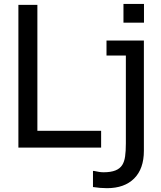

<svg xmlns="http://www.w3.org/2000/svg" viewBox="-20 -752 819 978"><path d="M495.1 0H73.7V-727.1H170.4V-85.9H495.1ZM713.4 -636.7H608.9V-731.9H713.4ZM712.9 15.6Q712.9 107.9 663.3 157.2Q613.8 206.5 524.9 206.5Q490.7 206.5 453.6 200.7V118.7H459Q487.3 125.5 507.3 125.5Q544.4 125.5 567.9 116.2Q591.3 106.9 603 87.9Q613.3 71.3 617.2 45.2Q621.1 19 621.1 -22V-469.2H522.5V-545.4H712.9Z"/></svg>

Font: SG Kara Bold
Style: Regular
Weight: 400
Designer: Damoon Khanjanzadeh
Version: Version 1.000